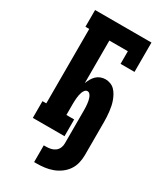

<svg xmlns="http://www.w3.org/2000/svg" viewBox="-233 -823 966 1133"><g transform="rotate(30 250.0 -256.5)"><path d="M201 222V108H218Q233 108 249 104.5Q265 101 277.5 91.5Q290 82 296.5 67.5Q303 53 303 37V-189Q303 -199 302.5 -209.5Q302 -220 301 -230.5Q300 -241 298 -251Q296 -261 292.5 -271Q289 -281 282 -289.5Q275 -298 265 -298Q255 -298 248 -289.5Q241 -281 237.5 -271Q234 -261 232 -251Q230 -241 229 -230.5Q228 -220 227.5 -209.5Q227 -199 227 -189V-114H280V0H64V-114H90V-621H64V-735H448V-535H353V-621H227V-331Q233 -347 241.5 -362Q250 -377 262 -388.5Q274 -400 290 -406Q306 -412 323 -412Q340 -412 357 -405.5Q374 -399 386 -386.5Q398 -374 406.5 -358.5Q415 -343 421 -326.5Q427 -310 430.5 -293Q434 -276 436 -258.5Q438 -241 439 -224Q440 -207 440 -189V37Q440 64 433.5 91Q427 118 411.5 140.5Q396 163 373.5 179.5Q351 196 325 205.5Q299 215 272 218.5Q245 222 218 222Z"/></g></svg>

Font: Iosevka Curly Slab Heavy
Style: Regular
Weight: 900
Monospace: yes
Designer: Belleve Invis
Foundry: Belleve Invis
Version: Version 22.1.2; ttfautohint (v1.8.4)